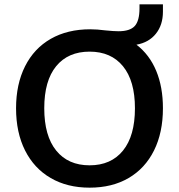

<svg xmlns="http://www.w3.org/2000/svg" viewBox="-20 -856 826 885"><path d="M609 -650Q669 -604 700 -529.5Q731 -455 731 -357Q731 -245 690 -162.5Q649 -80 573 -35.5Q497 9 393 9Q290 9 213.5 -35.5Q137 -80 95.5 -162.5Q54 -245 54 -357Q54 -468 95.5 -550.5Q137 -633 214 -677Q291 -721 396 -721Q428 -721 465 -716Q505 -712 526 -712Q579 -712 601 -736Q623 -760 623 -818V-836H731V-802Q731 -741 698.5 -700.5Q666 -660 609 -650ZM602 -357Q602 -483 547 -550.5Q492 -618 393 -618Q294 -618 239 -551Q184 -484 184 -357Q184 -230 239 -162Q294 -94 393 -94Q492 -94 547 -162Q602 -230 602 -357Z"/></svg>

Font: Muli
Style: Bold
Weight: 700
Designer: Vernon Adams
Foundry: Vernon Adams
Version: Version 2.001